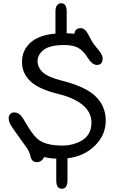

<svg xmlns="http://www.w3.org/2000/svg" viewBox="-20 -975 708 1188"><path d="M253.4 -3.4Q237.8 28.3 206.5 28.3Q175.3 28.3 167.5 -12.2Q163.1 -34.2 145 -61L71.3 -164.1Q42 -205.6 37.8 -219.2Q33.7 -232.9 33.7 -245.4Q33.7 -257.8 42.5 -268.6Q51.3 -279.3 68.1 -279.3Q85 -279.3 99.9 -268.3Q114.7 -257.3 133.3 -224.6Q177.7 -146 210.9 -116.7Q258.8 -74.2 366.7 -74.2Q401.9 -74.2 437.5 -84.5Q545.9 -115.7 545.9 -217.3Q545.9 -307.6 434.6 -361.3Q395.5 -380.4 337.4 -394.5Q220.2 -423.3 168.2 -472.2Q116.2 -521 116.2 -592.5Q116.2 -664.1 168.9 -711.4Q221.7 -758.8 323.2 -767.1V-904.3Q323.2 -930.2 333.3 -942.6Q343.3 -955.1 357.9 -955.1Q392.6 -955.1 392.6 -904.3V-769Q425.3 -768.1 440.9 -766.6V-767.6Q441.9 -783.2 452.4 -792Q462.9 -800.8 478 -800.8Q493.2 -800.8 505.6 -790Q518.1 -779.3 533.7 -747.3Q549.3 -715.3 567.9 -692.4L593.8 -660.2Q615.2 -633.3 615.2 -613.8Q615.2 -573.2 579.1 -573.2Q550.3 -573.2 522 -618.7Q493.7 -664.1 461.7 -680.2Q429.7 -696.3 377.9 -696.3Q288.6 -696.3 250.5 -666.5Q212.4 -636.7 212.4 -597.2Q212.4 -557.6 244.9 -527.6Q277.3 -497.6 360.8 -476.6Q508.3 -439.5 570.3 -379.9Q634.3 -318.4 634.3 -229.2Q634.3 -140.1 567.6 -74Q501 -7.8 397.5 4.4V140.6Q397.5 192.9 362.8 192.9Q328.1 192.9 328.1 140.6V6.8Q284.2 4.9 253.4 -3.4Z"/></svg>

Font: Oldenburg
Style: Regular
Weight: 400
Designer: Nicole Fally
Foundry: Nicole Fally
Version: Version 1.001